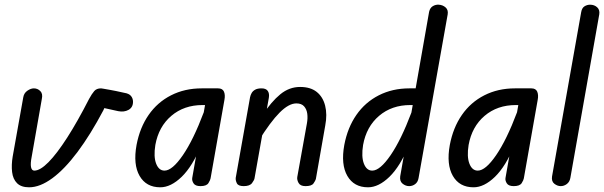

<svg xmlns="http://www.w3.org/2000/svg" viewBox="-20 -792 2571 817"><path d="M104 5Q70 5 52.5 -12.5Q35 -30 31.5 -60Q28 -90 34 -126L79 -378Q82 -396 96.5 -406Q111 -416 124 -416Q140 -416 151.5 -404.5Q163 -393 158 -371L115 -126Q109 -96 112 -81Q115 -66 126 -66Q151 -66 186.5 -102Q222 -138 266 -206.5Q310 -275 359 -371Q371 -393 381 -404.5Q391 -416 410 -416Q412 -416 420 -414.5Q428 -413 448.5 -409.5Q469 -406 509 -397Q529 -394 537.5 -383.5Q546 -373 546 -359Q546 -335 527 -324.5Q508 -314 483 -319L424 -332L420 -323Q365 -219 310 -145.5Q255 -72 202.5 -33.5Q150 5 104 5Z M662 5Q602 5 574 -43.5Q546 -92 561 -175Q575 -249 612.5 -303Q650 -357 708 -386.5Q766 -416 838 -416H889L878 -345H842Q763 -345 709 -299Q655 -253 641 -175Q633 -125 644.5 -95.5Q656 -66 680 -66Q713 -66 758 -131.5Q803 -197 847 -314L836 -174Q799 -84 753 -39.5Q707 5 662 5ZM833 0Q811 0 803.5 -12Q796 -24 798 -35L865 -416H908Q927 -416 933 -402Q939 -388 935 -367L876 -33Q875 -26 867 -13Q859 0 833 0Z M1017 0Q994 0 988 -12Q982 -24 983 -35L1044 -378Q1046 -388 1051 -396.5Q1056 -405 1066 -410.5Q1076 -416 1093 -416Q1112 -416 1119.5 -405Q1127 -394 1124 -376L1063 -33Q1062 -26 1052.5 -13Q1043 0 1017 0ZM1280 0Q1258 0 1250.5 -13.5Q1243 -27 1245 -39L1286 -267Q1290 -289 1287.5 -308Q1285 -327 1274 -339.5Q1263 -352 1241 -352Q1209 -352 1170 -313Q1131 -274 1080 -192L1096 -301Q1135 -360 1173 -391Q1211 -422 1257 -422Q1301 -422 1327.5 -401Q1354 -380 1363.5 -342.5Q1373 -305 1364 -258L1324 -30Q1322 -23 1314 -11.5Q1306 0 1280 0Z M1546 5Q1486 5 1458 -43.5Q1430 -92 1445 -175Q1459 -249 1496.5 -303Q1534 -357 1592 -386.5Q1650 -416 1722 -416H1773L1762 -345H1726Q1647 -345 1593 -299Q1539 -253 1525 -175Q1517 -125 1528.5 -95.5Q1540 -66 1564 -66Q1597 -66 1642 -131.5Q1687 -197 1731 -314L1720 -174Q1683 -84 1637 -39.5Q1591 5 1546 5ZM1721 0Q1706 0 1693 -10.5Q1680 -21 1683 -42L1806 -742Q1810 -759 1822 -766Q1834 -773 1847 -772Q1864 -771 1876 -760.5Q1888 -750 1885 -731L1761 -34Q1758 -17 1746.5 -8.5Q1735 0 1721 0Z M1995 5Q1935 5 1907 -43.5Q1879 -92 1894 -175Q1908 -249 1945.5 -303Q1983 -357 2041 -386.5Q2099 -416 2171 -416H2222L2211 -345H2175Q2096 -345 2042 -299Q1988 -253 1974 -175Q1966 -125 1977.5 -95.5Q1989 -66 2013 -66Q2046 -66 2091 -131.5Q2136 -197 2180 -314L2169 -174Q2132 -84 2086 -39.5Q2040 5 1995 5ZM2166 0Q2144 0 2136.5 -12Q2129 -24 2131 -35L2198 -416H2241Q2260 -416 2266 -402Q2272 -388 2268 -367L2209 -33Q2208 -26 2200 -13Q2192 0 2166 0Z M2366 0Q2352 0 2339 -10Q2326 -20 2329 -41L2453 -740Q2456 -758 2467 -765Q2478 -772 2491 -772Q2509 -772 2521 -761Q2533 -750 2530 -731L2407 -35Q2404 -18 2392 -9Q2380 0 2366 0Z"/></svg>

Font: Edu VIC WA NT Beginner Medium
Style: Regular
Weight: 500
Designer: Tina and Corey Anderson
Foundry: Google for Education
Version: Version 1.003